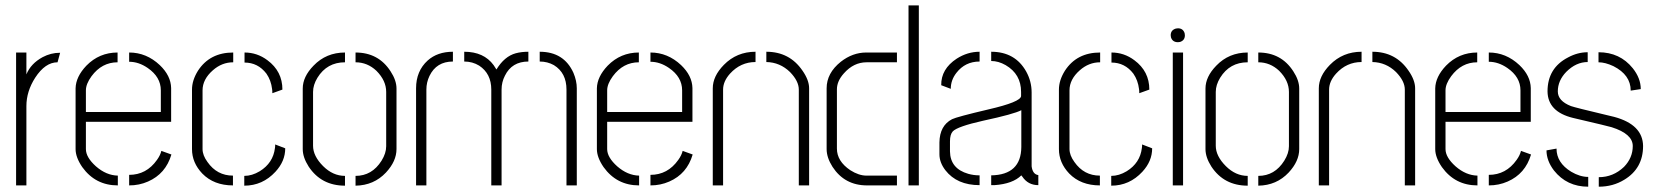

<svg xmlns="http://www.w3.org/2000/svg" viewBox="-20 -703 6269 728"><path d="M41 0V-503.9H80.1V-420.9Q96.7 -461.9 141.6 -486.3Q172.9 -502.9 207 -502.9H208L198.2 -466.8Q151.4 -466.8 113.3 -408.2Q80.1 -356.4 80.1 -300.8V0Z M266.6 -137.7V-368.2Q267.6 -412.1 307.6 -454.1Q356.4 -503.9 425.8 -503.9V-466.8Q366.2 -466.8 327.1 -414.1Q305.7 -384.8 305.7 -360.4V-278.3H589.8V-360.4Q589.8 -411.1 540 -445.3Q505.9 -468.8 469.7 -468.8V-503.9Q535.2 -503.9 585.9 -456.1Q627.9 -416 628.9 -369.1V-241.2H305.7V-137.7Q305.7 -106.4 343.8 -72.3Q382.8 -38.1 426.8 -37.1V0Q341.8 0 292 -69.3Q266.6 -106.4 266.6 -137.7ZM469.7 0V-40Q535.2 -40 575.2 -96.7Q587.9 -114.3 591.8 -130.9L629.9 -117.2Q608.4 -43.9 541 -14.6Q507.8 0 469.7 0Z M708 -137.7Q708 -85.9 747.1 -44.9Q791 0 863.3 0V-37.1Q802.7 -37.1 766.6 -88.9Q748 -114.3 748 -137.7V-360.4Q748 -402.3 787.1 -436.5Q821.3 -466.8 864.3 -466.8V-503.9Q775.4 -503.9 730.5 -434.6Q708 -398.4 708 -363.3ZM907.2 -465.8Q958 -465.8 990.2 -423.8Q1007.8 -398.4 1011.7 -365.2Q1012.7 -359.4 1012.7 -349.6L1050.8 -363.3Q1050.8 -432.6 994.1 -474.6Q955.1 -503.9 907.2 -503.9ZM906.2 1Q975.6 1 1024.4 -51.8Q1061.5 -91.8 1061.5 -140.6L1023.4 -155.3Q1023.4 -146.5 1022.5 -141.6Q1015.6 -85 964.8 -53.7Q935.5 -36.1 906.2 -36.1Z M1127.9 -137.7V-367.2Q1127.9 -412.1 1168.9 -454.1Q1216.8 -503.9 1288.1 -503.9V-466.8Q1219.7 -466.8 1183.6 -408.2Q1167 -380.9 1167 -354.5V-150.4Q1167 -111.3 1205.1 -73.2Q1242.2 -36.1 1288.1 -36.1V1Q1198.2 1 1150.4 -71.3Q1127.9 -106.4 1127.9 -137.7ZM1328.1 1V-36.1Q1390.6 -36.1 1426.8 -93.8Q1444.3 -122.1 1444.3 -148.4V-354.5Q1444.3 -397.5 1407.2 -434.6Q1373 -466.8 1328.1 -466.8V-503.9Q1415 -503.9 1460.9 -432.6Q1483.4 -398.4 1483.4 -367.2V-137.7Q1483.4 -91.8 1443.4 -48.8Q1397.5 0 1328.1 1Z M1557.6 0V-368.2Q1557.6 -433.6 1601.6 -473.6Q1638.7 -506.8 1697.3 -506.8V-469.7Q1634.8 -469.7 1608.4 -415Q1596.7 -390.6 1596.7 -363.3V0ZM1740.2 -469.7V-506.8Q1814.5 -506.8 1851.6 -456.1Q1856.4 -448.2 1862.3 -439.5Q1892.6 -489.3 1935.5 -501Q1957 -506.8 1983.4 -506.8V-469.7Q1920.9 -469.7 1894.5 -416Q1881.8 -391.6 1881.8 -363.3V0H1842.8V-363.3Q1842.8 -423.8 1796.9 -454.1Q1771.5 -469.7 1740.2 -469.7ZM2026.4 -469.7V-506.8Q2118.2 -506.8 2154.3 -426.8Q2167 -396.5 2167 -368.2V0H2127.9V-363.3Q2127.9 -426.8 2080.1 -456.1Q2055.7 -469.7 2026.4 -469.7Z M2243.2 -137.7V-368.2Q2244.1 -412.1 2284.2 -454.1Q2333 -503.9 2402.3 -503.9V-466.8Q2342.8 -466.8 2303.7 -414.1Q2282.2 -384.8 2282.2 -360.4V-278.3H2566.4V-360.4Q2566.4 -411.1 2516.6 -445.3Q2482.4 -468.8 2446.3 -468.8V-503.9Q2511.7 -503.9 2562.5 -456.1Q2604.5 -416 2605.5 -369.1V-241.2H2282.2V-137.7Q2282.2 -106.4 2320.3 -72.3Q2359.4 -38.1 2403.3 -37.1V0Q2318.4 0 2268.6 -69.3Q2243.2 -106.4 2243.2 -137.7ZM2446.3 0V-40Q2511.7 -40 2551.8 -96.7Q2564.5 -114.3 2568.4 -130.9L2606.4 -117.2Q2585 -43.9 2517.6 -14.6Q2484.4 0 2446.3 0Z M2682.6 0V-368.2Q2682.6 -414.1 2724.6 -457Q2773.4 -506.8 2844.7 -506.8V-467.8Q2788.1 -467.8 2748 -423.8Q2721.7 -394.5 2721.7 -363.3V0ZM2885.7 -467.8V-506.8Q2973.6 -506.8 3022.5 -435.5Q3047.9 -399.4 3047.9 -368.2V0H3008.8V-363.3Q3008.8 -395.5 2975.6 -429.7Q2937.5 -466.8 2885.7 -467.8Z M3114.3 -137.7V-368.2Q3114.3 -425.8 3168 -468.8Q3212.9 -503.9 3264.6 -503.9H3380.9V-466.8H3265.6Q3216.8 -466.8 3179.7 -424.8Q3153.3 -395.5 3153.3 -364.3V-139.6Q3153.3 -91.8 3204.1 -57.6Q3236.3 -37.1 3265.6 -37.1H3380.9V0H3267.6Q3182.6 0 3136.7 -70.3Q3114.3 -105.5 3114.3 -137.7ZM3424.8 0V-682.6H3463.9V0Z M3542 -118.2V-163.1Q3543 -226.6 3589.8 -251Q3607.4 -259.8 3727.5 -288.1Q3850.6 -316.4 3851.6 -338.9V-354.5Q3851.6 -421.9 3793 -456.1Q3765.6 -471.7 3738.3 -471.7V-506.8Q3829.1 -506.8 3871.1 -431.6Q3891.6 -394.5 3891.6 -352.5V-72.3Q3895.5 -42 3917 -39.1V-1Q3877.9 -1 3856.4 -33.2Q3854.5 -36.1 3852.5 -38.1Q3820.3 -5.9 3751 -1Q3744.1 -1 3738.3 -1V-38.1Q3851.6 -40 3852.5 -145.5V-285.2Q3825.2 -270.5 3707 -245.1Q3611.3 -223.6 3592.8 -205.1Q3582 -193.4 3582 -167V-128.9Q3583 -63.5 3651.4 -43.9Q3671.9 -38.1 3694.3 -38.1V-1Q3608.4 -1 3564.5 -57.6Q3542 -86.9 3542 -118.2ZM3548.8 -379.9Q3547.9 -441.4 3607.4 -480.5Q3648.4 -506.8 3694.3 -506.8V-469.7Q3639.6 -469.7 3606.4 -426.8Q3585 -399.4 3585 -366.2Z M3995.1 -137.7Q3995.1 -85.9 4034.2 -44.9Q4078.1 0 4150.4 0V-37.1Q4089.8 -37.1 4053.7 -88.9Q4035.2 -114.3 4035.2 -137.7V-360.4Q4035.2 -402.3 4074.2 -436.5Q4108.4 -466.8 4151.4 -466.8V-503.9Q4062.5 -503.9 4017.6 -434.6Q3995.1 -398.4 3995.1 -363.3ZM4194.3 -465.8Q4245.1 -465.8 4277.3 -423.8Q4294.9 -398.4 4298.8 -365.2Q4299.8 -359.4 4299.8 -349.6L4337.9 -363.3Q4337.9 -432.6 4281.2 -474.6Q4242.2 -503.9 4194.3 -503.9ZM4193.4 1Q4262.7 1 4311.5 -51.8Q4348.6 -91.8 4348.6 -140.6L4310.5 -155.3Q4310.5 -146.5 4309.6 -141.6Q4302.7 -85 4252 -53.7Q4222.7 -36.1 4193.4 -36.1Z M4418.9 -569.3Q4418.9 -588.9 4438.5 -594.7Q4443.4 -595.7 4446.3 -595.7Q4465.8 -595.7 4471.7 -577.1Q4472.7 -573.2 4472.7 -569.3Q4472.7 -549.8 4454.1 -543.9Q4450.2 -543 4446.3 -543Q4425.8 -543 4419.9 -561.5Q4418.9 -566.4 4418.9 -569.3ZM4426.8 0V-503.9H4465.8V0Z M4550.8 -137.7V-367.2Q4550.8 -412.1 4591.8 -454.1Q4639.6 -503.9 4710.9 -503.9V-466.8Q4642.6 -466.8 4606.4 -408.2Q4589.8 -380.9 4589.8 -354.5V-150.4Q4589.8 -111.3 4627.9 -73.2Q4665 -36.1 4710.9 -36.1V1Q4621.1 1 4573.2 -71.3Q4550.8 -106.4 4550.8 -137.7ZM4751 1V-36.1Q4813.5 -36.1 4849.6 -93.8Q4867.2 -122.1 4867.2 -148.4V-354.5Q4867.2 -397.5 4830.1 -434.6Q4795.9 -466.8 4751 -466.8V-503.9Q4837.9 -503.9 4883.8 -432.6Q4906.2 -398.4 4906.2 -367.2V-137.7Q4906.2 -91.8 4866.2 -48.8Q4820.3 0 4751 1Z M4980.5 0V-368.2Q4980.5 -414.1 5022.5 -457Q5071.3 -506.8 5142.6 -506.8V-467.8Q5085.9 -467.8 5045.9 -423.8Q5019.5 -394.5 5019.5 -363.3V0ZM5183.6 -467.8V-506.8Q5271.5 -506.8 5320.3 -435.5Q5345.7 -399.4 5345.7 -368.2V0H5306.6V-363.3Q5306.6 -395.5 5273.4 -429.7Q5235.4 -466.8 5183.6 -467.8Z M5421.9 -137.7V-368.2Q5422.9 -412.1 5462.9 -454.1Q5511.7 -503.9 5581.1 -503.9V-466.8Q5521.5 -466.8 5482.4 -414.1Q5460.9 -384.8 5460.9 -360.4V-278.3H5745.1V-360.4Q5745.1 -411.1 5695.3 -445.3Q5661.1 -468.8 5625 -468.8V-503.9Q5690.4 -503.9 5741.2 -456.1Q5783.2 -416 5784.2 -369.1V-241.2H5460.9V-137.7Q5460.9 -106.4 5499 -72.3Q5538.1 -38.1 5582 -37.1V0Q5497.1 0 5447.3 -69.3Q5421.9 -106.4 5421.9 -137.7ZM5625 0V-40Q5690.4 -40 5730.5 -96.7Q5743.2 -114.3 5747.1 -130.9L5785.2 -117.2Q5763.7 -43.9 5696.3 -14.6Q5663.1 0 5625 0Z M5843.8 -132.8 5881.8 -139.6Q5881.8 -85.9 5937.5 -51.8Q5970.7 -32.2 6002 -32.2V4.9Q5920.9 4.9 5872.1 -56.6Q5843.8 -93.8 5843.8 -132.8ZM5847.7 -356.4Q5847.7 -445.3 5925.8 -485.4Q5961.9 -504.9 6000 -504.9V-467.8Q5956.1 -467.8 5918.9 -430.7Q5886.7 -397.5 5886.7 -356.4Q5886.7 -320.3 5936.5 -300.8Q5953.1 -294.9 6072.3 -266.6Q6087.9 -262.7 6100.6 -259.8Q6209 -230.5 6210 -149.4Q6210 -64.5 6138.7 -21.5Q6095.7 4.9 6042 4.9V-31.2Q6096.7 -31.2 6137.7 -70.3Q6170.9 -104.5 6170.9 -149.4Q6170.9 -195.3 6090.8 -220.7Q6078.1 -224.6 5957 -252.9Q5950.2 -254.9 5944.3 -255.9Q5848.6 -279.3 5847.7 -356.4ZM6041 -466.8V-504.9Q6122.1 -504.9 6170.9 -444.3Q6201.2 -406.2 6201.2 -365.2L6163.1 -359.4Q6163.1 -418.9 6097.7 -452.1Q6066.4 -466.8 6041 -466.8Z"/></svg>

Font: Post No Bills Colombo Light
Style: Regular
Weight: 300
Designer: Kosala Senevirathne, Siva Puranthara, Lasantha Premarathna, Tharique Azeez
Foundry: Mooniak
Version: Version 1.220 ; ttfautohint (v1.6)